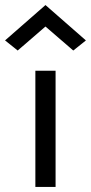

<svg xmlns="http://www.w3.org/2000/svg" viewBox="-50 -740 360 760"><path d="M130 -635 240 -540 290 -580 130 -720 -30 -580 20 -540ZM90 -460V0H170V-460Z"/></svg>

Font: Jost
Style: Regular
Weight: 400
Version: Version 3.710